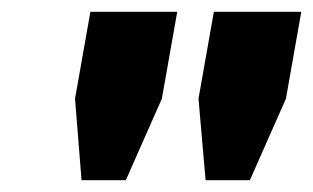

<svg xmlns="http://www.w3.org/2000/svg" viewBox="-20 -707 530 325"><path d="M118 -402H193L254 -540L280 -687H133L107 -540ZM328 -402H403L464 -540L490 -687H342L316 -540Z"/></svg>

Font: Archivo ExtraBold
Style: Italic
Weight: 800
Italic angle: -10°
Designer: Hector Gatti
Foundry: Omnibus-Type
Version: Version 2.001